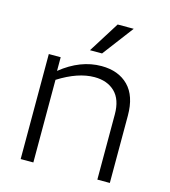

<svg xmlns="http://www.w3.org/2000/svg" viewBox="-112 -846 828 936"><g transform="rotate(15 302.0 -378.0)"><path d="M324 -479Q241 -479 143 -417V0H79V-530H139V-461Q237 -540 343 -540Q429 -540 479 -489.5Q529 -439 529 -340V0H466V-329Q466 -404 427.5 -441.5Q389 -479 324 -479ZM366 -756H447L329 -600H268Z"/></g></svg>

Font: Roundo
Style: Regular
Weight: 400
Designer: Namrata Goyal (Gurmukhi), Shiva Nallaperumal (Latin)
Foundry: Indian Type Foundry
Version: Version 1.000;PS 1.0;hotconv 1.0.88;makeotf.lib2.5.647800